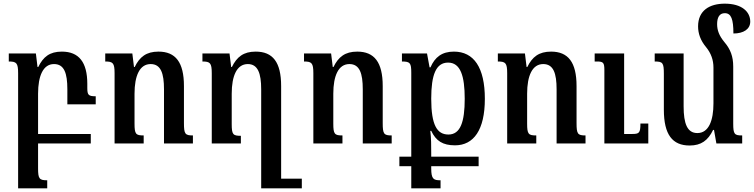

<svg xmlns="http://www.w3.org/2000/svg" viewBox="-20 -784 4119 1049"><path d="M238 201C195 201 188 193 188 136V0H476V-52H188V-272C188 -370 216 -434 275 -434C331 -434 348 -384 348 -296V-214H503V-258C463 -258 457 -265 457 -304V-326C457 -444 411 -502 318 -502C251 -502 216 -473 189 -418H185L176 -492H28V-448C70 -448 79 -440 79 -384V245H238Z M1034 -44C991 -44 985 -52 985 -112V-314C985 -444 939 -502 846 -502C779 -502 743 -473 716 -418H712L703 -492H555V-448C597 -448 606 -440 606 -384V0H765V-44C722 -44 715 -51 715 -109V-272C715 -370 743 -434 803 -434C859 -434 876 -383 876 -296V0H1034Z M1629 192H1516V-314C1516 -445 1470 -502 1377 -502C1310 -502 1274 -473 1247 -418H1243L1234 -492H1086V-448C1128 -448 1137 -440 1137 -384V0H1296V-42C1253 -42 1246 -49 1246 -106V-272C1246 -370 1274 -434 1334 -434C1389 -434 1407 -383 1407 -296V245H1629Z M2120 -44C2077 -44 2071 -52 2071 -112V-314C2071 -444 2025 -502 1932 -502C1865 -502 1829 -473 1802 -418H1798L1789 -492H1641V-448C1683 -448 1692 -440 1692 -384V0H1851V-44C1808 -44 1801 -51 1801 -109V-272C1801 -370 1829 -434 1889 -434C1945 -434 1962 -383 1962 -296V0H2120Z M2387 201C2349 201 2336 195 2336 136V124H2595V72H2336V52C2336 12 2336 -28 2331 -69H2336C2362 -14 2399 10 2466 10C2568 10 2629 -74 2629 -244C2629 -415 2569 -502 2460 -502C2395 -502 2356 -472 2332 -416H2327L2313 -492H2176V-448C2221 -448 2227 -440 2227 -386V72H2162V124H2227V245H2387ZM2430 -49C2368 -49 2336 -100 2336 -245C2336 -375 2362 -442 2428 -442C2496 -442 2519 -369 2519 -244C2519 -119 2496 -49 2430 -49Z M3179 -44C3136 -44 3130 -52 3130 -112V-314C3130 -444 3084 -502 2991 -502C2924 -502 2888 -473 2861 -418H2857L2848 -492H2700V-448C2742 -448 2751 -440 2751 -384V0H2910V-44C2867 -44 2860 -51 2860 -109V-272C2860 -370 2888 -434 2948 -434C3004 -434 3021 -383 3021 -296V0H3179ZM3522 -109H3479C3479 -57 3472 -52 3433 -52H3390V-492H3229V-448H3241C3276 -448 3282 -442 3282 -401V0H3522Z M3986 -109V-420C3986 -476 3971 -515 3937 -555C3909 -589 3898 -619 3898 -652C3898 -688 3910 -712 3940 -712C3975 -712 3987 -679 3987 -601C4043 -601 4079 -625 4079 -666C4079 -720 4033 -764 3940 -764C3857 -764 3794 -727 3794 -640C3794 -601 3807 -563 3838 -526C3865 -493 3878 -456 3878 -415V-219C3878 -127 3853 -57 3790 -57C3735 -57 3715 -108 3715 -203V-492H3557V-448C3601 -448 3607 -441 3607 -381V-185C3607 -48 3654 11 3748 11C3810 11 3848 -16 3876 -74H3881L3894 0H4035V-44C3993 -44 3986 -50 3986 -109Z"/></svg>

Font: Noto Serif Armenian Condensed Semi
Style: Regular
Weight: 600
Width: 3
Designer: Monotype Design Team
Foundry: Monotype Imaging Inc.
Version: Version 1.901